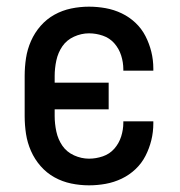

<svg xmlns="http://www.w3.org/2000/svg" viewBox="-20 -548 540 576"><path d="M247 8Q220 8 193.5 2.5Q167 -3 143.5 -16Q120 -29 102 -49.5Q84 -70 73 -95Q62 -120 58 -146.5Q54 -173 54 -200V-320Q54 -347 58 -373.5Q62 -400 73 -425Q84 -450 102 -470.5Q120 -491 143.5 -504Q167 -517 193.5 -522.5Q220 -528 247 -528Q272 -528 297 -523.5Q322 -519 345 -508Q368 -497 386.5 -479.5Q405 -462 416.5 -439.5Q428 -417 434 -392.5Q440 -368 440 -342V-336H350V-340Q350 -361 343.5 -381.5Q337 -402 323 -418Q309 -434 288.5 -441Q268 -448 247 -448Q224 -448 202 -438Q180 -428 167 -409Q154 -390 149 -366.5Q144 -343 144 -320V-300H306V-220H144V-200Q144 -177 149 -153.5Q154 -130 167 -111Q180 -92 202 -82Q224 -72 247 -72Q268 -72 288.5 -79Q309 -86 323 -102Q337 -118 343.5 -138.5Q350 -159 350 -180V-184H440V-178Q440 -152 434 -127.5Q428 -103 416.5 -80.5Q405 -58 386.5 -40.5Q368 -23 345 -12Q322 -1 297 3.5Q272 8 247 8Z"/></svg>

Font: Iosevka Bendy Medium
Style: Regular
Weight: 500
Monospace: yes
Designer: Belleve Invis
Foundry: Belleve Invis
Version: Version 30.1.2